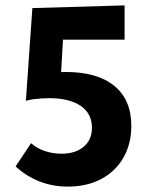

<svg xmlns="http://www.w3.org/2000/svg" viewBox="-20 -683 545 712"><path d="M76 -309 100 -653 442 -663V-536H131L217 -595L204 -371ZM95 -152Q118 -132 147.5 -122.5Q177 -113 208 -113Q260 -113 290.5 -139Q321 -165 321 -209Q321 -262 279 -290.5Q237 -319 162 -319Q151 -319 135 -318Q119 -317 103.5 -315Q88 -313 76 -309L111 -406Q131 -411 163 -413.5Q195 -416 225 -416Q341 -416 404 -364.5Q467 -313 467 -216Q467 -150 438 -99Q409 -48 356 -19.5Q303 9 231 9Q174 9 124.5 -11Q75 -31 38 -66Z"/></svg>

Font: Ysabeau Infant ExtraBold
Style: Regular
Weight: 800
Designer: Christian Thalmann (Catharsis Fonts)
Version: Version 2.001;gftools[0.9.30]; featfreeze: ss01,ss02,lnum